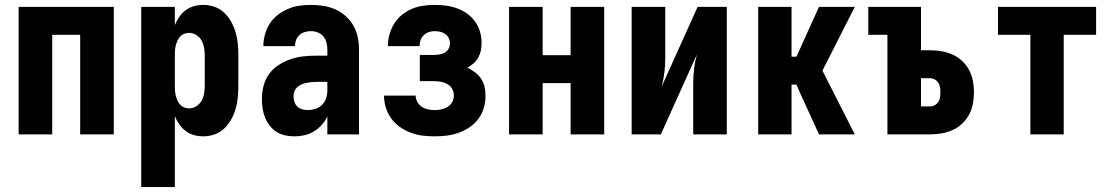

<svg xmlns="http://www.w3.org/2000/svg" viewBox="-20 -548 4540 783"><path d="M56 0V-520H444V0H307V-406H193V0Z M556 215V-520H693V-446Q700 -463 711 -479Q722 -495 737.5 -506.5Q753 -518 771.5 -523Q790 -528 809 -528Q833 -528 855.5 -520Q878 -512 895 -495.5Q912 -479 923.5 -458Q935 -437 941.5 -414Q948 -391 950 -367.5Q952 -344 952 -320V-200Q952 -176 950 -152.5Q948 -129 941.5 -106Q935 -83 923.5 -62Q912 -41 895 -24.5Q878 -8 855.5 0Q833 8 809 8Q790 8 771.5 3Q753 -2 737.5 -13.5Q722 -25 711 -41Q700 -57 693 -74V215ZM751 -106Q767 -106 781 -115Q795 -124 802.5 -138Q810 -152 812.5 -168Q815 -184 815 -200V-320Q815 -336 812.5 -352Q810 -368 802.5 -382Q795 -396 781 -405Q767 -414 751 -414Q741 -414 731 -410Q721 -406 714 -398Q707 -390 703 -380.5Q699 -371 696.5 -361Q694 -351 693.5 -340.5Q693 -330 693 -320V-200Q693 -190 693.5 -179.5Q694 -169 696.5 -159Q699 -149 703 -139.5Q707 -130 714 -122Q721 -114 731 -110Q741 -106 751 -106Z M1181 8Q1161 8 1142.5 4Q1124 0 1108 -10Q1092 -20 1080 -35.5Q1068 -51 1061 -68.5Q1054 -86 1051 -105Q1048 -124 1048 -143Q1048 -170 1054.5 -196.5Q1061 -223 1076.5 -245Q1092 -267 1115 -282Q1138 -297 1163.5 -306Q1189 -315 1215.5 -318Q1242 -321 1269 -321H1315V-346Q1315 -360 1311.5 -374Q1308 -388 1299 -399Q1290 -410 1276.5 -415.5Q1263 -421 1248 -421Q1236 -421 1223.5 -417.5Q1211 -414 1201.5 -405.5Q1192 -397 1187.5 -385Q1183 -373 1183 -360H1054Q1054 -384 1060.5 -407.5Q1067 -431 1080 -451.5Q1093 -472 1112.5 -487Q1132 -502 1154 -511.5Q1176 -521 1200 -524.5Q1224 -528 1248 -528Q1274 -528 1299 -524Q1324 -520 1347 -510Q1370 -500 1389.5 -482.5Q1409 -465 1421.5 -443Q1434 -421 1439 -396Q1444 -371 1444 -346V0H1315V-73Q1306 -54 1292 -38.5Q1278 -23 1260 -12Q1242 -1 1221.5 3.5Q1201 8 1181 8ZM1234 -99Q1250 -99 1266 -104Q1282 -109 1293.5 -120.5Q1305 -132 1310 -148Q1315 -164 1315 -180V-214H1269Q1259 -214 1249 -213Q1239 -212 1229 -210Q1219 -208 1209 -203.5Q1199 -199 1191.5 -192Q1184 -185 1180.5 -175.5Q1177 -166 1177 -155Q1177 -144 1180.5 -133Q1184 -122 1192 -114Q1200 -106 1211.5 -102.5Q1223 -99 1234 -99Z M1752 8Q1727 8 1702.5 5Q1678 2 1654.5 -7Q1631 -16 1610.5 -30.5Q1590 -45 1575.5 -65Q1561 -85 1553.5 -109.5Q1546 -134 1546 -158H1675Q1675 -145 1682 -132.5Q1689 -120 1700 -112.5Q1711 -105 1725 -102Q1739 -99 1752 -99Q1766 -99 1780 -102Q1794 -105 1806 -112.5Q1818 -120 1824.5 -132.5Q1831 -145 1831 -159Q1831 -173 1824 -185.5Q1817 -198 1804.5 -205Q1792 -212 1778 -214.5Q1764 -217 1750 -217H1692V-324H1750Q1761 -324 1772.5 -326Q1784 -328 1794 -333.5Q1804 -339 1809.5 -349.5Q1815 -360 1815 -371Q1815 -383 1810 -393Q1805 -403 1795.5 -409.5Q1786 -416 1775 -418.5Q1764 -421 1753 -421Q1740 -421 1728.5 -417Q1717 -413 1708 -404.5Q1699 -396 1695 -384Q1691 -372 1691 -360H1562V-361Q1562 -385 1568.5 -408Q1575 -431 1587.5 -451.5Q1600 -472 1618.5 -487Q1637 -502 1659 -511.5Q1681 -521 1705 -524.5Q1729 -528 1753 -528Q1776 -528 1799 -525Q1822 -522 1844 -514Q1866 -506 1885 -492.5Q1904 -479 1917.5 -460Q1931 -441 1937.5 -418.5Q1944 -396 1944 -373Q1944 -358 1941 -342.5Q1938 -327 1930.5 -313.5Q1923 -300 1911.5 -290Q1900 -280 1886 -272Q1903 -264 1917.5 -253Q1932 -242 1942 -227Q1952 -212 1956 -194Q1960 -176 1960 -157Q1960 -132 1953 -108Q1946 -84 1931 -63.5Q1916 -43 1895 -29Q1874 -15 1850.5 -6.5Q1827 2 1802 5Q1777 8 1752 8Z M2056 0V-520H2193V-323H2307V-520H2444V0H2307V-209H2193V0Z M2556 0V-520H2693V-312Q2693 -282 2689.5 -252.5Q2686 -223 2678 -194L2825 -520H2944V0H2807V-208Q2807 -238 2810.5 -267.5Q2814 -297 2822 -326L2675 0Z M3072 0V-520H3208V-317H3228L3320 -520H3466L3334 -260L3466 0H3320L3246 -162L3228 -203H3208V0Z M3599 0V-406H3521V-520H3736V-343H3773Q3797 -343 3820 -339Q3843 -335 3864.5 -325.5Q3886 -316 3903.5 -299.5Q3921 -283 3932 -262.5Q3943 -242 3947.5 -218.5Q3952 -195 3952 -172Q3952 -148 3947.5 -124.5Q3943 -101 3932 -80.5Q3921 -60 3903.5 -43.5Q3886 -27 3864.5 -17.5Q3843 -8 3820 -4Q3797 0 3773 0ZM3773 -114Q3783 -114 3792 -119Q3801 -124 3806.5 -132.5Q3812 -141 3813.5 -151Q3815 -161 3815 -172Q3815 -182 3813.5 -192Q3812 -202 3806.5 -210.5Q3801 -219 3792 -224Q3783 -229 3773 -229H3736V-114Z M4182 0V-406H4050V-520H4450V-406H4318V0Z"/></svg>

Font: Iosevka Curly Heavy
Style: Regular
Weight: 900
Monospace: yes
Designer: Belleve Invis
Foundry: Belleve Invis
Version: Version 22.1.2; ttfautohint (v1.8.4)